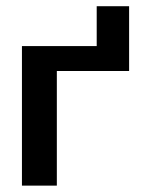

<svg xmlns="http://www.w3.org/2000/svg" viewBox="-20 -582 478 602"><path d="M48.8 -437.5H384.8V-359.4H158.2V0H48.8ZM384.8 -562.5V-437.5H283.2V-562.5Z"/></svg>

Font: Sudo Var
Style: Regular
Weight: 400
Monospace: yes
Designer: Jens Kutilek
Foundry: Jens Kutilek
Version: Version 0.065;FEAKit 1.0